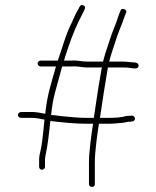

<svg xmlns="http://www.w3.org/2000/svg" viewBox="-20 -670 612 751"><path d="M351 50V-38C351 -77 361 -148 367 -186H408C424 -186 450 -189 463 -190C472 -192 479 -194 489 -194L497 -195C503 -195 508 -200 508 -206C508 -212 502 -218 496 -218L489 -217C483 -217 478 -217 473 -216C458 -211 429 -209 408 -209H371C381 -276 390 -337 401 -400C402 -402 402 -404 402 -406H464C470 -406 476 -406 483 -405C497 -404 520 -396 522 -412C523 -423 513 -425 504 -426C493 -426 476 -429 464 -429H407C414 -456 423 -483 431 -506C441 -541 457 -574 468 -607L473 -620C476 -627 473 -631 466 -634C459 -637 454 -635 451 -628L446 -615C443 -606 439 -596 436 -586C427 -561 417 -539 409 -513C401 -488 390 -458 383 -429H321C301 -429 280 -435 261 -433H230C232 -438 234 -444 235 -449C252 -501 267 -544 288 -587L300 -611C303 -617 306 -622 308 -627C312 -635 317 -644 306 -649C295 -654 292 -645 288 -637C274 -615 265 -589 252 -563C234 -524 223 -480 206 -433H139C133 -433 127 -428 127 -422C127 -416 133 -410 139 -410H199C181 -346 164 -298 157 -225C142 -228 121 -232 105 -232H62C56 -232 50 -226 50 -220C50 -214 56 -209 62 -209H105C119 -209 142 -205 154 -202L150 -162C147 -133 144 -111 142 -98C139 -78 133 -64 133 -47V-17C133 -11 138 -6 144 -6C150 -6 156 -11 156 -17V-47C156 -50 157 -55 158 -62C166 -96 172 -149 177 -197C179 -197 181 -197 183 -196C227 -191 271 -186 319 -186H344C338 -148 328 -75 328 -38V50C328 57 333 61 340 61C347 61 351 57 351 50ZM347 -209H319C285 -209 249 -213 218 -216C207 -217 192 -220 180 -220C183 -252 188 -282 195 -307C203 -336 214 -378 223 -410H262C282 -412 301 -406 321 -406H379C379 -405 379 -405 378 -404L366 -335C359 -294 354 -252 347 -209Z"/></svg>

Font: Electronic
Style: ExLt
Weight: 200
Version: Version 1.011